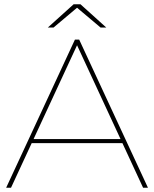

<svg xmlns="http://www.w3.org/2000/svg" viewBox="-20 -887 728 907"><path d="M334 -700H354L679 0H656L339 -684H349L32 0H9ZM126 -230H561L571 -211H116ZM328 -867H360L482 -757H455L341 -853H347L233 -757H206Z"/></svg>

Font: iiserrat Thin
Style: Regular
Weight: 100
Designer: Akira Ohta
Foundry: Akira Ohta
Version: Version 1.200;Glyphs 3.3.1 (3343)